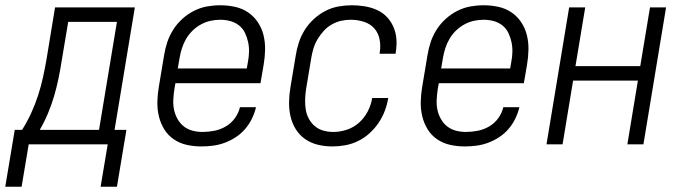

<svg xmlns="http://www.w3.org/2000/svg" viewBox="-65 -548 2585 729"><path d="M379 161H317L344 0H44L17 161H-45L-9 -55H19Q39 -87 54 -120Q69 -153 80 -187Q91 -221 98.5 -255.5Q106 -290 112 -325L144 -520H447L370 -55H415ZM311 -55 379 -465H194L169 -316Q164 -283 157 -249.5Q150 -216 140.5 -183.5Q131 -151 117.5 -118.5Q104 -86 86 -55Z M700 8Q671 8 644 2Q617 -4 595 -19Q573 -34 559 -56.5Q545 -79 538.5 -105.5Q532 -132 532.5 -160.5Q533 -189 538 -218L558 -338Q562 -363 570 -387.5Q578 -412 592.5 -435Q607 -458 627.5 -476.5Q648 -495 672 -507Q696 -519 721 -523.5Q746 -528 771 -528Q800 -528 827.5 -522Q855 -516 877 -501Q899 -486 914 -463.5Q929 -441 935.5 -414.5Q942 -388 941.5 -359.5Q941 -331 936 -302L924 -232H601L597 -209Q594 -189 593 -169Q592 -149 596 -130.5Q600 -112 609.5 -95.5Q619 -79 633 -68Q647 -57 665.5 -52Q684 -47 704 -47Q726 -47 749 -51.5Q772 -56 792.5 -68Q813 -80 827 -99.5Q841 -119 846 -141H907Q902 -119 891.5 -97.5Q881 -76 865.5 -58Q850 -40 830 -27Q810 -14 788.5 -6Q767 2 744.5 5Q722 8 700 8ZM872 -288 876 -311Q880 -331 880.5 -350.5Q881 -370 877 -388.5Q873 -407 865 -423.5Q857 -440 842.5 -451.5Q828 -463 809.5 -468Q791 -473 771 -473Q753 -473 734.5 -469Q716 -465 698.5 -455.5Q681 -446 666.5 -432Q652 -418 642 -401Q632 -384 626 -365.5Q620 -347 617 -329L610 -288Z M1197 8Q1168 8 1141.5 1.5Q1115 -5 1093.5 -20Q1072 -35 1058 -57.5Q1044 -80 1038 -106.5Q1032 -133 1032.5 -161Q1033 -189 1038 -218L1058 -338Q1062 -363 1070 -387.5Q1078 -412 1092.5 -435Q1107 -458 1127.5 -476.5Q1148 -495 1171.5 -507Q1195 -519 1220.5 -523.5Q1246 -528 1271 -528Q1296 -528 1320 -524Q1344 -520 1365.5 -510.5Q1387 -501 1403 -484.5Q1419 -468 1428.5 -446.5Q1438 -425 1440 -401Q1442 -377 1438 -352L1437 -344H1376L1377 -350Q1381 -375 1376 -399.5Q1371 -424 1355.5 -441Q1340 -458 1316 -465.5Q1292 -473 1267 -473Q1248 -473 1230 -469Q1212 -465 1194.5 -455Q1177 -445 1164 -430.5Q1151 -416 1141 -399.5Q1131 -383 1125.5 -365Q1120 -347 1117 -329L1097 -209Q1094 -189 1093.5 -169.5Q1093 -150 1096 -131.5Q1099 -113 1108 -96.5Q1117 -80 1131 -68.5Q1145 -57 1163 -52Q1181 -47 1201 -47Q1226 -47 1252 -55.5Q1278 -64 1298.5 -82.5Q1319 -101 1331.5 -125.5Q1344 -150 1348 -175V-176H1409V-175Q1405 -151 1396 -127Q1387 -103 1372 -81Q1357 -59 1337.5 -41.5Q1318 -24 1294.5 -12.5Q1271 -1 1246 3.5Q1221 8 1197 8Z M1700 8Q1671 8 1644 2Q1617 -4 1595 -19Q1573 -34 1559 -56.5Q1545 -79 1538.5 -105.5Q1532 -132 1532.5 -160.5Q1533 -189 1538 -218L1558 -338Q1562 -363 1570 -387.5Q1578 -412 1592.5 -435Q1607 -458 1627.5 -476.5Q1648 -495 1672 -507Q1696 -519 1721 -523.5Q1746 -528 1771 -528Q1800 -528 1827.5 -522Q1855 -516 1877 -501Q1899 -486 1914 -463.5Q1929 -441 1935.5 -414.5Q1942 -388 1941.5 -359.5Q1941 -331 1936 -302L1924 -232H1601L1597 -209Q1594 -189 1593 -169Q1592 -149 1596 -130.5Q1600 -112 1609.5 -95.5Q1619 -79 1633 -68Q1647 -57 1665.5 -52Q1684 -47 1704 -47Q1726 -47 1749 -51.5Q1772 -56 1792.5 -68Q1813 -80 1827 -99.5Q1841 -119 1846 -141H1907Q1902 -119 1891.5 -97.5Q1881 -76 1865.5 -58Q1850 -40 1830 -27Q1810 -14 1788.5 -6Q1767 2 1744.5 5Q1722 8 1700 8ZM1872 -288 1876 -311Q1880 -331 1880.5 -350.5Q1881 -370 1877 -388.5Q1873 -407 1865 -423.5Q1857 -440 1842.5 -451.5Q1828 -463 1809.5 -468Q1791 -473 1771 -473Q1753 -473 1734.5 -469Q1716 -465 1698.5 -455.5Q1681 -446 1666.5 -432Q1652 -418 1642 -401Q1632 -384 1626 -365.5Q1620 -347 1617 -329L1610 -288Z M2010 0 2096 -520H2157L2120 -297H2366L2403 -520H2464L2378 0H2317L2357 -242H2111L2071 0Z"/></svg>

Font: Iosevka Term Curly Lt Obl
Style: Regular
Weight: 300
Italic angle: -9°
Designer: Belleve Invis
Foundry: Belleve Invis
Version: Version 32.3.0